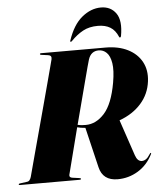

<svg xmlns="http://www.w3.org/2000/svg" viewBox="-81 -970 868 1038"><g transform="rotate(-5 353.0 -451.5)"><path d="M706.5 -105Q677.5 -47 626.5 -16Q575.5 15 515.5 15Q435 15 417.5 -59L365.5 -277Q352 -278 341.2 -279.8Q330.5 -281.5 321.5 -284Q305.5 -221 291.2 -165.8Q277 -110.5 267.8 -74.2Q258.5 -38 257 -32Q253.5 -17 272.5 -14.5L309 -9.5Q318 -8 318 -4.5Q318 0 310 0H-14Q-20 0 -20 -3.5Q-20 -8 -13.5 -8.5L26 -14Q35 -15 40 -21.8Q45 -28.5 48 -38Q49.5 -43.5 59 -79Q68.5 -114.5 83.2 -169.2Q98 -224 115.5 -288.5Q133 -353 150.2 -417.2Q167.5 -481.5 182 -535.8Q196.5 -590 205.5 -624.2Q214.5 -658.5 215.5 -662.5Q220 -683.5 199 -686L162 -691Q155.5 -691.5 155.5 -696Q155.5 -700 162.5 -700H511.5Q582 -700 632.5 -674.5Q683 -649 707.5 -603.8Q732 -558.5 724.5 -498.5Q716 -429.5 671 -378.8Q626 -328 553 -301.5L619 -106Q630.5 -72 654.5 -72Q666 -72 677 -79.5Q688 -87 700 -106.5Q703.5 -112.5 706.5 -111Q709 -110 706.5 -105ZM417 -644Q415 -638 406.2 -605.8Q397.5 -573.5 384.5 -523.8Q371.5 -474 356 -415Q340.5 -356 325 -297Q337.5 -294 348.5 -293.2Q359.5 -292.5 369 -292.5Q425.5 -292.5 470.8 -343Q516 -393.5 536 -507.5Q547.5 -573.5 541 -613Q534.5 -652.5 516.2 -670.2Q498 -688 473.5 -688Q431.5 -688 417 -644ZM480.5 -820.5Q433.5 -820.5 399.8 -802.2Q366 -784 334 -751Q331 -747.5 328 -747.5Q322.5 -747.5 325.5 -754.5Q353.5 -838 402.2 -878Q451 -918 505.5 -918Q558.5 -918 587 -878Q615.5 -838 600.5 -754.5Q599 -747.5 594 -747.5Q591.5 -747.5 590 -751Q574.5 -788 547.5 -804.2Q520.5 -820.5 480.5 -820.5Z"/></g></svg>

Font: Fraunces 144pt S000 Black
Style: Italic
Weight: 900
Italic angle: -16°
Version: Version 1.000; ttfautohint (v1.8.3)